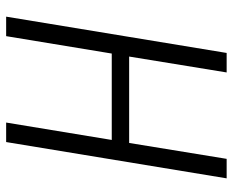

<svg xmlns="http://www.w3.org/2000/svg" viewBox="-88 -688 775 640"><g transform="rotate(90 300.0 -367.5)"><path d="M35 0 156 -735H221L168 -410H456L509 -735H574L453 0H388L446 -352H158L100 0Z"/></g></svg>

Font: Iosevka Light Extended Oblique
Style: Regular
Weight: 300
Width: 7
Italic angle: -9°
Monospace: yes
Designer: Belleve Invis
Foundry: Belleve Invis
Version: Version 32.5.0; ttfautohint (v1.8.4)